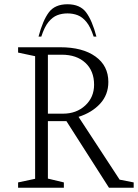

<svg xmlns="http://www.w3.org/2000/svg" viewBox="-20 -882 648 902"><path d="M65 0V-25L145 -42V-618L65 -635V-660H263Q368 -660 428.5 -616.5Q489 -573 489 -497Q489 -437 450.5 -395Q412 -353 349 -333L542 -38L608 -25V0H492L292 -313H205V-43L280 -25V0ZM270 -625H205V-348H276Q339 -348 380.5 -386.5Q422 -425 422 -484Q422 -549 381 -587Q340 -625 270 -625ZM161 -710Q181 -786 209.5 -824Q238 -862 297 -862Q356 -862 384.5 -824Q413 -786 433 -710H420Q405 -756 386 -779Q367 -802 345 -810.5Q323 -819 297 -819Q271 -819 249 -810.5Q227 -802 208 -779Q189 -756 174 -710Z"/></svg>

Font: Spectral ExtraLight
Style: Regular
Weight: 275
Designer: Jean-Baptiste Levee
Foundry: Production Type
Version: Version 2.001